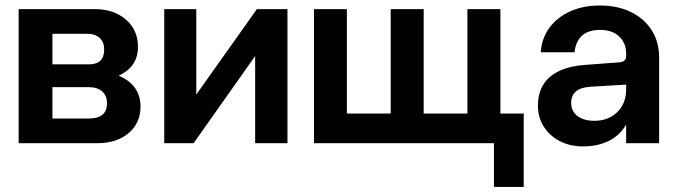

<svg xmlns="http://www.w3.org/2000/svg" viewBox="-20 -534 2528 716"><path d="M422.5 -252Q504 -217 504 -136.5Q504 -75 459.5 -37.5Q415 0 343 0H49.5V-500H333.5Q404.5 -500 449.5 -461Q494.5 -422 494.5 -359.5Q494.5 -284.5 422.5 -252ZM311.5 -294Q368.5 -294 368.5 -349Q368.5 -377 351.8 -392.5Q335 -408 305 -408H175.5V-294ZM310.5 -92Q379 -92 379 -148.5Q379 -177 361.2 -193Q343.5 -209 311.5 -209H175.5V-92Z M712 -500V-181.5L938 -500H1052V0H931.5V-325L702 0H592.5V-500Z M1560 -110.5H1723V-500H1846V-110.5H1933V163H1822V0H1151V-500H1273.5V-110.5H1437V-500H1560Z M2438 -320V0H2315V-69Q2291 -28.5 2249.8 -8.2Q2208.5 12 2154.5 12Q2105.5 12 2067.5 -7.8Q2029.5 -27.5 2007.8 -61.8Q1986 -96 1986 -140.5Q1986 -209 2031.2 -247.5Q2076.5 -286 2162 -292L2288.5 -301.5Q2315 -303 2315 -325V-334.5Q2315 -373.5 2289 -398Q2263 -422.5 2218 -422.5Q2132 -422.5 2122.5 -339H1996.5Q2000 -391 2028.8 -430.2Q2057.5 -469.5 2106 -491.5Q2154.5 -513.5 2217 -513.5Q2283 -513.5 2332.8 -489.2Q2382.5 -465 2410.2 -421.2Q2438 -377.5 2438 -320ZM2110 -150Q2110 -119.5 2133.5 -101.5Q2157 -83.5 2196.5 -83.5Q2249 -83.5 2282 -116Q2315 -148.5 2315 -200.5V-218.5L2181.5 -210.5Q2110 -206 2110 -150Z"/></svg>

Font: Overused Grotesk SemiBold
Style: Regular
Weight: 610
Version: Version 0.004